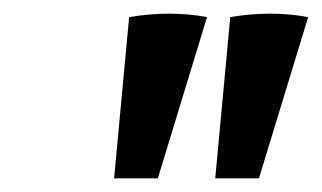

<svg xmlns="http://www.w3.org/2000/svg" viewBox="-20 -703 471 281"><path d="M147 -442 169 -678Q229 -688 283 -678L211 -442ZM295 -442 317 -678Q377 -688 431 -678L359 -442Z"/></svg>

Font: Piazzolla Thin
Style: Bold Italic
Weight: 700
Italic angle: -11.3°
Version: Version 2.005